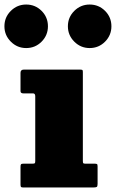

<svg xmlns="http://www.w3.org/2000/svg" viewBox="-74 -827 512 847"><path d="M72 -415H29.5Q16.5 -415 16.5 -425V-506Q16.5 -520 31.5 -520H279Q286 -520 288.8 -518.5Q291.5 -517 291.5 -510V-117.5Q291.5 -110 293 -107.5Q294.5 -105 302 -105H342.5Q351 -105 353.8 -103.2Q356.5 -101.5 356.5 -93V-15.5Q356.5 -4.5 352.5 -2.2Q348.5 0 337.5 0H28.5Q21 0 18.8 -2.2Q16.5 -4.5 16.5 -12.5V-90.5Q16.5 -100 18.8 -102.5Q21 -105 30 -105H68.5Q76 -105 78.8 -106.5Q81.5 -108 81.5 -116V-402Q81.5 -415 72 -415ZM321.5 -615Q282 -615 253.8 -643.2Q225.5 -671.5 225.5 -711Q225.5 -751 253.8 -779Q282 -807 321.5 -807Q361.5 -807 389.5 -779Q417.5 -751 417.5 -711Q417.5 -671.5 389.5 -643.2Q361.5 -615 321.5 -615ZM41.5 -615Q2 -615 -26.2 -643.2Q-54.5 -671.5 -54.5 -711Q-54.5 -751 -26.2 -779Q2 -807 41.5 -807Q81.5 -807 109.5 -779Q137.5 -751 137.5 -711Q137.5 -671.5 109.5 -643.2Q81.5 -615 41.5 -615Z"/></svg>

Font: Besley* Narrow Fatface
Style: Regular
Weight: 900
Width: 4
Designer: Owen Earl
Foundry: indestructible type*
Version: Version 3.000; ttfautohint (v1.8.3)